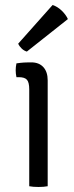

<svg xmlns="http://www.w3.org/2000/svg" viewBox="-20 -742 296 765"><path d="M170 0Q162.5 1.5 153.2 2.2Q144 3 133.5 3Q122.5 3 113 2.2Q103.5 1.5 96.5 0V-386Q96.5 -413.5 87.5 -424Q78.5 -434.5 55 -434.5H45.5Q42.5 -448.5 42.5 -462Q42.5 -469 43.2 -475.2Q44 -481.5 45.5 -489.5Q62.5 -492 75.2 -492.8Q88 -493.5 96 -493.5H104.5Q135.5 -493.5 152.8 -474.5Q170 -455.5 170 -422ZM189.5 -722Q209.5 -715.5 226 -699.5Q242.5 -683.5 250.5 -666L87 -536.5Q76 -539.5 66.5 -548.5Q57 -557.5 52.5 -568Z"/></svg>

Font: Signika
Style: Regular
Weight: 300
Designer: Anna Giedry
Foundry: Anna Giedry
Version: Version 2.000